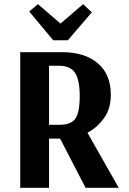

<svg xmlns="http://www.w3.org/2000/svg" viewBox="-20 -900 618 920"><path d="M235 -707 120 -845 162 -880 270 -787 378 -880 420 -841 305 -707ZM77 0V-650H277Q386 -650 448.5 -597Q511 -544 511 -446Q511 -379 478 -333.5Q445 -288 399 -264L549 0H390L268 -236H215V0ZM215 -302H266Q320 -302 341 -331.5Q362 -361 362 -440Q362 -517 339.5 -551Q317 -585 263 -585H215Z"/></svg>

Font: Arsenal SC
Style: Bold
Weight: 700
Designer: Andrij Shevchenko
Foundry: Stairsfor
Version: Version 2.001; ttfautohint (v1.8.4.7-5d5b)